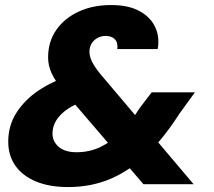

<svg xmlns="http://www.w3.org/2000/svg" viewBox="-20 -731 848 762"><path d="M605.5 -536.3H445Q446 -539.2 446 -541.9Q446 -544.7 446 -547.6Q446 -567.3 432.9 -577.9Q419.8 -588.4 399.8 -588.4Q381.7 -588.4 367 -580.4Q352.2 -572.3 343.6 -558.4Q335 -544.4 335 -526.1Q335 -507.3 344.9 -487Q354.7 -466.7 375 -441.2L748.3 0H549.2L229.7 -372.7Q198.3 -410.5 184.6 -441Q170.9 -471.4 170.9 -502.9Q170.9 -565.7 203.4 -612.3Q235.9 -658.9 292.2 -684.9Q348.6 -711 420.9 -711Q483.5 -711 524.8 -691.4Q566.2 -671.8 587.3 -638.9Q608.5 -606 608.5 -565.8Q608.5 -558.8 608 -551.6Q607.5 -544.3 605.5 -536.3ZM326.1 -450.3 379.9 -347.9 321 -331.3Q260.2 -313.6 224.2 -278.8Q188.3 -243.9 188.3 -201Q188.3 -169.6 213 -148.2Q237.6 -126.8 284.2 -126.8Q334.9 -126.8 378.8 -147.7Q422.6 -168.7 461.3 -207.9Q499.9 -247.2 534.1 -301.8L582 -364.6H753.6L691 -278.2Q630.8 -183.7 563.9 -119.3Q496.9 -55 419.8 -21.8Q342.8 11.4 250.3 11.4Q176.9 11.4 123.7 -10.4Q70.4 -32.2 41.5 -72.7Q12.7 -113.2 12.7 -168.7Q12.7 -232.2 45 -283.1Q77.2 -334.1 132.5 -371.5Q187.8 -408.9 256.2 -429.4Z"/></svg>

Font: Poppins Variable
Style: Italic
Weight: 100
Italic angle: -10°
Designer: Jonny Pinhorn
Foundry: Indian Type Foundry
Version: Version 6.000